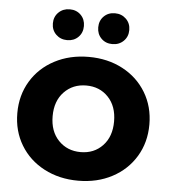

<svg xmlns="http://www.w3.org/2000/svg" viewBox="-53 -799 762 856"><g transform="rotate(5 327.5 -371.0)"><path d="M32 -269Q32 -349 70 -412Q108 -475 175.5 -510.5Q243 -546 328 -546Q413 -546 480 -510.5Q547 -475 585 -412Q623 -349 623 -269Q623 -189 585 -126Q547 -63 480 -27.5Q413 8 328 8Q243 8 175.5 -27.5Q108 -63 70 -126Q32 -189 32 -269ZM465 -269Q465 -337 426.5 -377.5Q388 -418 328 -418Q268 -418 229 -377.5Q190 -337 190 -269Q190 -201 229 -160.5Q268 -120 328 -120Q388 -120 426.5 -160.5Q465 -201 465 -269ZM155 -681Q155 -711 175 -730.5Q195 -750 225 -750Q255 -750 274.5 -730.5Q294 -711 294 -681Q294 -651 274.5 -631.5Q255 -612 225 -612Q195 -612 175 -631.5Q155 -651 155 -681ZM358 -681Q358 -711 377.5 -730.5Q397 -750 427 -750Q457 -750 477 -730.5Q497 -711 497 -681Q497 -651 477 -631.5Q457 -612 427 -612Q397 -612 377.5 -631.5Q358 -651 358 -681Z"/></g></svg>

Font: APTA Sans Regular
Style: Bold Italic
Weight: 700
Version: Version 7.200